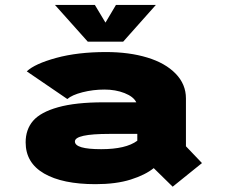

<svg xmlns="http://www.w3.org/2000/svg" viewBox="-20 -718 890 760"><path d="M597 -698.5 467.5 -553H327.5L197.5 -698.5H355.5L397.5 -628.5L439 -698.5ZM399.5 -512Q491.5 -512 563 -490.2Q634.5 -468.5 675.2 -426.5Q716 -384.5 716 -328.5V-139L779.5 -72.5L663.5 21L588.5 -52.5Q555 -25.5 497.2 -7.2Q439.5 11 358 11Q227.5 11 154.5 -31.2Q81.5 -73.5 81.5 -154.5Q81.5 -205.5 111 -239.8Q140.5 -274 210 -293.5Q279.5 -313 389.5 -313H519.5Q508.5 -335.5 473 -349.5Q437.5 -363.5 393.5 -363.5Q348.5 -363.5 306.5 -352.8Q264.5 -342 246.5 -326L86 -435.5Q117.5 -465.5 202.5 -488.8Q287.5 -512 399.5 -512ZM380.5 -127.5Q478.5 -127.5 523.5 -161V-188H413.5Q276.5 -188 276.5 -158Q276.5 -127.5 380.5 -127.5Z"/></svg>

Font: League Mono Wide ExtraBold
Style: Regular
Weight: 800
Width: 8
Designer: Tyler Finck
Foundry: The League of Moveable Type / Tyler Finck
Version: Version 2.210